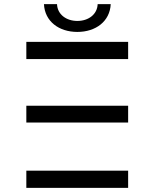

<svg xmlns="http://www.w3.org/2000/svg" viewBox="-20 -906 710 926"><path d="M107 0H598V-83H107ZM598 -315V-396H107V-315ZM598 -621V-704H107V-621ZM353 -752C442 -752 510 -803 514 -886H451C449 -836 406 -805 353 -805C300 -805 257 -836 255 -886H192C196 -803 264 -752 353 -752Z"/></svg>

Font: Montserrat-Alt1 Med
Style: Regular
Weight: 500
Designer: Differentunic
Foundry: Differentunic
Version: Version 7.222